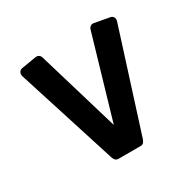

<svg xmlns="http://www.w3.org/2000/svg" viewBox="-139 -764 925 915"><g transform="rotate(-30 323.5 -306.0)"><path d="M263 4Q244 4 237 -18L63 -565Q59 -578 64.5 -588Q70 -598 83 -600L161 -613Q172 -615 180 -610Q188 -605 191 -594L324 -147L455 -595Q458 -606 466 -611.5Q474 -617 484 -615L566 -600Q578 -598 583 -588.5Q588 -579 584 -566L410 -19Q406 -8 400.5 -2Q395 4 383 4Z"/></g></svg>

Font: Fz Rubik
Style: Bold
Weight: 700
Designer: Hubert and Fischer
Foundry: Hubert and Fischer
Version: Vit hóa bi FontZin.com